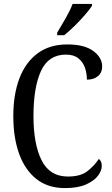

<svg xmlns="http://www.w3.org/2000/svg" viewBox="-20 -951 573 981"><path d="M312 10Q225 10 166.5 -36Q108 -82 78 -164.5Q48 -247 48 -358Q48 -468 79 -550Q110 -632 171.5 -678Q233 -724 324 -724Q411 -724 456.5 -690.5Q502 -657 502 -611Q502 -580 480.5 -562Q459 -544 424 -544Q424 -576 414 -605Q404 -634 380.5 -653Q357 -672 317 -672Q228 -672 189.5 -588.5Q151 -505 151 -358Q151 -215 192.5 -132Q234 -49 327 -49Q391 -49 426 -76Q461 -103 485 -139Q500 -128 500 -103Q500 -79 480.5 -53Q461 -27 419.5 -8.5Q378 10 312 10ZM272 -784Q293 -819 315.5 -858Q338 -897 351 -931H450V-921Q439 -904 415 -876Q391 -848 362 -819.5Q333 -791 308 -771H272Z"/></svg>

Font: Noto Serif Hebrew Condensed
Style: Regular
Weight: 400
Width: 3
Designer: Monotype Design Team
Foundry: Monotype Imaging Inc.
Version: Version 2.004; ttfautohint (v1.8.4.7-5d5b)